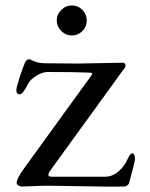

<svg xmlns="http://www.w3.org/2000/svg" viewBox="-20 -682 550 704"><path d="M244 -662Q266 -662 282 -646Q298 -630 298 -607Q298 -584 282 -568Q266 -552 244 -552Q221 -552 204.5 -568.5Q188 -585 188 -607Q188 -629 204.5 -645.5Q221 -662 244 -662ZM194 -34H364Q392 -34 414 -53Q436 -72 447 -97Q458 -120 465 -120Q475 -120 475 -96Q474 -87 453 -10Q452 -6 446.5 -2Q441 2 436 2Q389 3 285 1Q181 -1 158 -1Q129 -1 101.5 0.5Q74 2 62 2Q54 2 47.5 -2Q41 -6 41 -12Q41 -28 75 -74L317 -408Q318 -410 318.5 -411.5Q319 -413 316.5 -414Q314 -415 310.5 -415.5Q307 -416 300 -416Q258 -418 154 -418Q136 -418 113 -404Q90 -390 82 -373Q64 -336 52 -336Q40 -336 40 -352Q40 -361 52 -398.5Q64 -436 72 -453Q78 -465 88 -465Q89 -465 95.5 -461.5Q102 -458 115.5 -454Q129 -450 146 -450L265 -449Q284 -449 429 -452Q440 -452 440 -442Q440 -437 438 -433.5Q436 -430 428.5 -421Q421 -412 416 -404L166 -59Q161 -52 159 -47.5Q157 -43 157.5 -40.5Q158 -38 159 -36.5Q160 -35 164.5 -34.5Q169 -34 172.5 -34Q176 -34 183 -34Q190 -34 194 -34Z"/></svg>

Font: EB Garamond SC 12
Style: Regular
Weight: 400
Version: Version 0.016 ; ttfautohint (v0.97) -l 8 -r 50 -G 200 -x 0 -